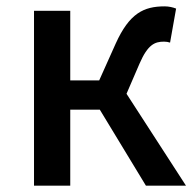

<svg xmlns="http://www.w3.org/2000/svg" viewBox="-20 -584 617 604"><path d="M378 -289 419 -384C445 -444 467 -453 496 -453C504 -453 508 -452 515 -450L534 -557C524 -561 511 -564 498 -564C432 -564 387 -542 344 -447L292 -331H201V-550H87V0H201V-239H294L439 0H565Z"/></svg>

Font: Source Han Sans KR Medium
Style: Regular
Weight: 500
Designer: Ryoko NISHIZUKA (kana & ideographs); Paul D. Hunt (Latin, Greek & Cyrillic); Wenlong ZHANG (bopomofo); Sandoll Communica
Foundry: Adobe Systems Incorporated
Version: Version 1.001;PS 1.001;hotconv 1.0.78;makeotf.lib2.5.61930